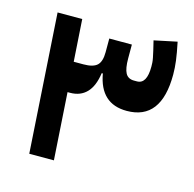

<svg xmlns="http://www.w3.org/2000/svg" viewBox="-94 -717 822 813"><g transform="rotate(15 317.0 -310.5)"><path d="M184 -425H227Q269 -425 286.5 -441.5Q304 -458 304 -499V-559H403V-499Q403 -454 414 -434Q425 -414 451 -414H464Q507 -414 507 -490Q507 -498 506.5 -507Q506 -516 503.5 -528.5Q501 -541 497 -558.5Q493 -576 487 -600L587 -621Q597 -573 601 -541.5Q605 -510 605 -481Q605 -282 454 -282Q338 -282 316 -409H311Q303 -351 275.5 -322.5Q248 -294 203 -294H192L211 0H103L64 -609H172Z"/></g></svg>

Font: IBM Plex Sans Arabic SemiBold
Style: Regular
Weight: 600
Designer: Mike Abbink, Paul van der Laan, Pieter van Rosmalen, Wael Morcos, Khajak Apelian
Foundry: Bold Monday
Version: Version 1.1